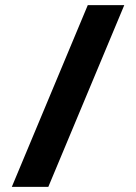

<svg xmlns="http://www.w3.org/2000/svg" viewBox="-20 -727 528 747"><path d="M26 0 321.5 -707H463.5L168 0Z"/></svg>

Font: Newsreader Caption
Style: Bold
Weight: 700
Designer: Hugues Gentile
Foundry: Production Type
Version: Version 1.001